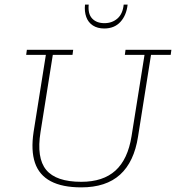

<svg xmlns="http://www.w3.org/2000/svg" viewBox="-20 -798 760 829"><path d="M331 11Q249 11 199 -15.5Q149 -42 131 -95Q113 -148 125 -228L178 -561H93L96 -583H296L293 -561H208L155 -228Q137 -116 179.5 -64.5Q222 -13 331 -13Q425 -13 478.5 -61.5Q532 -110 548 -210L604 -561H519L522 -583H720L717 -561H632L576 -208Q559 -99 498.5 -44Q438 11 331 11ZM430 -675Q401 -675 381 -688Q361 -701 352.5 -724.5Q344 -748 347 -778H363Q359 -738 378 -718Q397 -698 431 -698Q464 -698 487 -718Q510 -738 514 -778H531Q526 -732 500 -703.5Q474 -675 430 -675Z"/></svg>

Font: Rokkitt SemiBold Thin
Style: Italic
Weight: 250
Italic angle: -9°
Version: Version 3.103